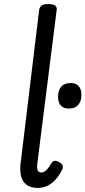

<svg xmlns="http://www.w3.org/2000/svg" viewBox="-20 -910 421 946"><path d="M167 16Q115 16 94 -18Q73 -52 83 -117L173 -862Q176 -877 186 -883.5Q196 -890 216 -890Q242 -890 252 -882.5Q262 -875 259 -859L164 -105Q161 -81 166 -70.5Q171 -60 184 -60Q193 -60 201 -65.5Q209 -71 217 -81.5Q225 -92 234 -107Q240 -116 249 -117.5Q258 -119 270 -112Q284 -105 288 -95.5Q292 -86 287 -76Q273 -47 255 -26.5Q237 -6 214.5 5Q192 16 167 16ZM319 -375Q294 -375 280 -389.5Q266 -404 266 -433Q266 -464 281.5 -482.5Q297 -501 329 -501Q353 -501 367 -486.5Q381 -472 381 -443Q382 -413 366 -394Q350 -375 319 -375Z"/></svg>

Font: Playwrite GB S
Style: Italic
Weight: 400
Italic angle: -7°
Designer: Veronika Burian, José Scaglione
Foundry: TypeTogether
Version: Version 1.000